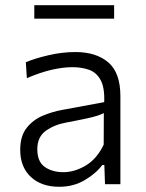

<svg xmlns="http://www.w3.org/2000/svg" viewBox="-20 -706 558 736"><path d="M207 10Q138.5 10 98 -28Q57.5 -66 57.5 -131.5Q57.5 -184.5 82.2 -215.8Q107 -247 144 -262.5Q181 -278 217.5 -284.5L379.5 -314.5Q381.5 -371.5 365.2 -400.2Q349 -429 320.5 -438.8Q292 -448.5 257.5 -448.5Q223 -448.5 180.2 -439Q137.5 -429.5 83 -406.5L79 -467.5Q115 -482.5 166.8 -494.5Q218.5 -506.5 269 -506.5Q349 -506.5 395.2 -466.8Q441.5 -427 441.5 -338V0H382.5L380 -73.5H372Q348.5 -41.5 305.2 -15.8Q262 10 207 10ZM223 -46Q266 -46 308.8 -71.5Q351.5 -97 377.5 -151.5L378 -272.5Q369.5 -268 355.5 -263.2Q341.5 -258.5 313.5 -252.2Q285.5 -246 235 -236.5Q188 -228 155.5 -204.5Q123 -181 123 -134Q123 -86 151.8 -66Q180.5 -46 223 -46ZM111.5 -634.5V-686H417.5V-634.5Z"/></svg>

Font: Commissioner Light
Style: Regular
Weight: 300
Designer: Kostas Bartsokas
Foundry: Kostas Bartsokas
Version: Version 1.000; ttfautohint (v1.8.3)